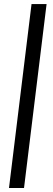

<svg xmlns="http://www.w3.org/2000/svg" viewBox="-20 -792 264 948"><path d="M24.4 136.2H98.6L210 -772H135.7Z"/></svg>

Font: Guggenheim Sans Display
Style: Italic
Weight: 400
Italic angle: -7°
Designer: Modified by Tom Baber under direction of Pentagram Design 2023
Foundry: rsms
Version: Version 1.001;Glyphs 3.1.2 (3151)